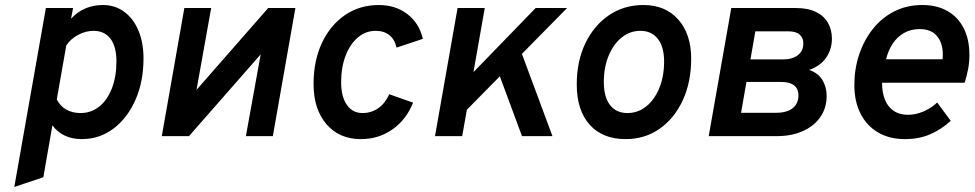

<svg xmlns="http://www.w3.org/2000/svg" viewBox="-20 -543 3888 766"><path d="M37 203 163 -511H271.5L263.5 -468.5Q314.5 -523 390.5 -523Q438.5 -523 475.2 -496.2Q512 -469.5 532.2 -421.5Q552.5 -373.5 552.5 -310Q552.5 -217.5 520.5 -144.8Q488.5 -72 432.8 -30Q377 12 306 12Q268 12 238.5 -2Q209 -16 189 -43L153 164ZM301 -92Q343.5 -92 375.8 -117.8Q408 -143.5 426.2 -190Q444.5 -236.5 444.5 -298.5Q444.5 -357 420.8 -388.5Q397 -420 353 -420Q322 -420 292 -404Q262 -388 244.5 -362L206.5 -146.5Q220 -119.5 244.5 -105.8Q269 -92 301 -92Z M625.5 0 715.5 -511H822.5L764 -184.5L1050 -511H1158.5L1068.5 0H961L1020 -326L734 0Z M1419.5 12Q1333.5 12 1282.2 -47.8Q1231 -107.5 1231 -208Q1231 -300.5 1264.2 -371.5Q1297.5 -442.5 1356.2 -482.8Q1415 -523 1491.5 -523Q1558 -523 1605.2 -486.8Q1652.5 -450.5 1667 -388L1562 -353Q1555 -385.5 1533.5 -402.8Q1512 -420 1478.5 -420Q1439 -420 1407.8 -393.5Q1376.5 -367 1358.8 -320.8Q1341 -274.5 1341 -215Q1341 -157.5 1363.8 -124.8Q1386.5 -92 1426 -92Q1461.5 -92 1489 -111.2Q1516.5 -130.5 1533 -167L1628 -133.5Q1601 -65.5 1545.8 -26.8Q1490.5 12 1419.5 12Z M1804 -66 1827 -212 2117 -511H2242.5ZM1715.5 0 1805.5 -511H1914L1824 0ZM2062.5 0 1958 -282 2045.5 -373 2184 0Z M2476 12Q2384 12 2332.5 -45.5Q2281 -103 2281 -206.5Q2281 -298.5 2315.2 -370Q2349.5 -441.5 2409.5 -482.2Q2469.5 -523 2547 -523Q2634.5 -523 2686 -465Q2737.5 -407 2737.5 -309Q2737.5 -215.5 2704 -143Q2670.5 -70.5 2611.5 -29.2Q2552.5 12 2476 12ZM2483 -92Q2525.5 -92 2558.5 -118.8Q2591.5 -145.5 2610.5 -192Q2629.5 -238.5 2629.5 -298Q2629.5 -356 2604.5 -388Q2579.5 -420 2535 -420Q2493 -420 2460 -393.2Q2427 -366.5 2408 -320.2Q2389 -274 2389 -215Q2389 -156.5 2413.5 -124.2Q2438 -92 2483 -92Z M2807.5 0 2897.5 -511H3155Q3203.5 -511 3235.5 -495.2Q3267.5 -479.5 3283.2 -451.8Q3299 -424 3299 -389Q3299 -347.5 3276.8 -314Q3254.5 -280.5 3208 -264Q3244 -252 3261 -223.8Q3278 -195.5 3278 -160.5Q3278 -111.5 3252.5 -75.5Q3227 -39.5 3182.5 -19.8Q3138 0 3081.5 0ZM2936.5 -93H3077Q3104 -93 3123.8 -100.8Q3143.5 -108.5 3154.5 -124.2Q3165.5 -140 3165.5 -162.5Q3165.5 -179.5 3158 -191.5Q3150.5 -203.5 3135.2 -209.8Q3120 -216 3096 -216H2958ZM2974 -306H3104.5Q3141 -306 3163 -322.8Q3185 -339.5 3185 -370.5Q3185 -391 3170.8 -404.5Q3156.5 -418 3125 -418H2993.5Z M3590 12Q3529 12 3483.8 -14.2Q3438.5 -40.5 3413.5 -89Q3388.5 -137.5 3388.5 -204.5Q3388.5 -267.5 3407.5 -324.8Q3426.5 -382 3461.8 -426.8Q3497 -471.5 3547 -497.2Q3597 -523 3659.5 -523Q3718 -523 3760 -499Q3802 -475 3824.8 -430.5Q3847.5 -386 3847.5 -323.5Q3847.5 -294 3842.2 -266.5Q3837 -239 3828.5 -213H3499Q3499 -173 3511 -144.2Q3523 -115.5 3546 -100.2Q3569 -85 3603 -85Q3632.5 -85 3663.2 -97.8Q3694 -110.5 3719 -134L3773 -61Q3737 -27.5 3692.2 -7.8Q3647.5 12 3590 12ZM3515 -306.5H3740.5Q3744 -342 3735 -369Q3726 -396 3704.8 -411.5Q3683.5 -427 3650 -427Q3614 -427 3586.8 -411.5Q3559.5 -396 3541.5 -368.8Q3523.5 -341.5 3515 -306.5Z"/></svg>

Font: Overpass SemiBold
Style: Italic
Weight: 600
Italic angle: -10°
Designer: Delve Withrington, Dave Bailey, Thomas Jockin
Foundry: Delve Fonts LLC
Version: Version 4.000